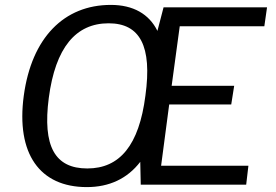

<svg xmlns="http://www.w3.org/2000/svg" viewBox="-20 -753 1126 783"><path d="M993 -77H637L670 -327H923L935 -403H680L713 -646H1058L1069 -723H647L622 -627C588 -696 523 -733 432 -733C241 -733 109 -599 77 -363C45 -126 142 10 334 10C425 10 499 -24 552 -93L554 0H984ZM336 -66C204 -66 153 -156 179 -354C206 -559 289 -658 423 -658C551 -658 601 -565 573 -363C547 -160 468 -66 336 -66Z"/></svg>

Font: United Sans
Style: Italic
Weight: 400
Italic angle: -8°
Designer: Pablo Impallari, Rodrigo Fuenzalida (Modified by Dan O. Williams)
Version: Version 1.000;PS 001.000;hotconv 1.0.88;makeotf.lib2.5.64775